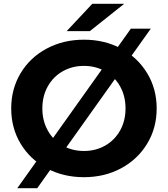

<svg xmlns="http://www.w3.org/2000/svg" viewBox="-20 -921 884 1011"><path d="M39 -350Q39 -453 88.5 -535.5Q138 -618 225.5 -665Q313 -712 422 -712Q531 -712 618 -665Q705 -618 755 -535.5Q805 -453 805 -350Q805 -247 755 -164.5Q705 -82 618 -35Q531 12 422 12Q313 12 225.5 -35Q138 -82 88.5 -164.5Q39 -247 39 -350ZM641 -350Q641 -415 612.5 -466Q584 -517 534 -545.5Q484 -574 422 -574Q360 -574 310 -545.5Q260 -517 231.5 -466Q203 -415 203 -350Q203 -285 231.5 -234Q260 -183 310 -154.5Q360 -126 422 -126Q484 -126 534 -154.5Q584 -183 612.5 -234Q641 -285 641 -350ZM669 -770H774L176 70H71ZM466 -901H634L453 -757H331Z"/></svg>

Font: Montserrat-Bold
Style: Bold
Weight: 700
Version: Version 7.200